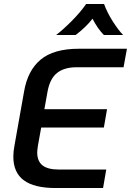

<svg xmlns="http://www.w3.org/2000/svg" viewBox="-20 -945 658 965"><path d="M47 -158Q47 -184 53 -215L101 -485Q119 -591 184.5 -645.5Q250 -700 376 -700H618L601 -607H365Q303 -607 267 -578.5Q231 -550 219 -485L203 -396H518L502 -304H187L171 -215Q167 -189 167 -179Q167 -135 193.5 -114Q220 -93 274 -93H514L498 0H259Q152 0 99.5 -39Q47 -78 47 -158ZM413 -925H503Q519 -881 547.5 -836.5Q576 -792 599 -769H502Q470 -802 445 -851Q413 -809 360 -769H262Q296 -795 339.5 -838.5Q383 -882 413 -925Z"/></svg>

Font: KoHo SemiBold
Style: Italic
Weight: 600
Italic angle: -10°
Version: Version 1.000; ttfautohint (v1.6)